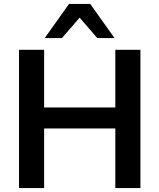

<svg xmlns="http://www.w3.org/2000/svg" viewBox="-20 -959 813 979"><path d="M77 0V-705H205V-411H568V-705H696V0H568V-304H205V0ZM208 -765 332 -939H440L564 -765H476L386 -869L296 -765Z"/></svg>

Font: Nunito Sans 12pt ExtraLight
Style: Regular
Weight: 200
Designer: Vernon Adams
Foundry: Vernon Adams
Version: Version 3.101;gftools[0.9.27]